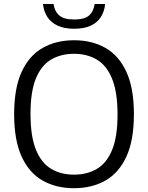

<svg xmlns="http://www.w3.org/2000/svg" viewBox="-20 -956 760 985"><path d="M360 9.5Q267.5 9.5 198.5 -29.8Q129.5 -69 91 -152.8Q52.5 -236.5 52.5 -370Q52.5 -503.5 91 -587.2Q129.5 -671 198.8 -710.2Q268 -749.5 360 -749.5Q452 -749.5 521 -710.2Q590 -671 628.5 -587.2Q667 -503.5 667 -370Q667 -236.5 628.5 -152.8Q590 -69 520.8 -29.8Q451.5 9.5 360 9.5ZM360 -60Q427 -60 477.2 -89.8Q527.5 -119.5 555.2 -187Q583 -254.5 583 -367.5Q583 -483 555.2 -551.5Q527.5 -620 477.2 -650Q427 -680 360 -680Q292.5 -680 242.2 -650.5Q192 -621 164.2 -553.5Q136.5 -486 136.5 -372.5Q136.5 -256.5 164.2 -188.2Q192 -120 242.2 -90Q292.5 -60 360 -60ZM360.5 -808.5Q310.5 -808.5 276.2 -824.2Q242 -840 223.2 -868.5Q204.5 -897 200.5 -935.5H254.5Q260.5 -896.5 284.8 -876.2Q309 -856 360.5 -856Q413 -856 436.5 -876.2Q460 -896.5 465.5 -935.5H519.5Q515.5 -896.5 497 -868Q478.5 -839.5 444.8 -824Q411 -808.5 360.5 -808.5Z"/></svg>

Font: Encode Sans SC
Style: Regular
Weight: 400
Version: Version 3.002